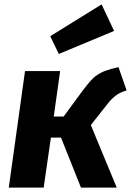

<svg xmlns="http://www.w3.org/2000/svg" viewBox="-20 -855 597 875"><path d="M20 0 94 -531H254L225 -324H270L356 -441Q375 -466 389.5 -483Q404 -500 421 -512Q438 -524 461 -532.5Q484 -541 520 -549L557 -443Q540 -438 528 -432Q516 -426 505 -417.5Q494 -409 483.5 -397.5Q473 -386 461 -370L394 -285L512 0H349L258 -228H212L179 0ZM209 -690 443 -835 500 -714 248 -609Z"/></svg>

Font: Szlgxwxxxixliatcpuztgldltzi
Style: Regular
Weight: 700
Italic angle: -8°
Designer: Carrois Corporate & Edenspiekermann
Foundry: Carrois Corporate GbR & Edenspiekermann AG
Version: Version 2.001